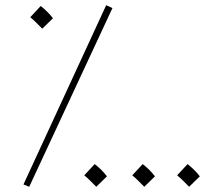

<svg xmlns="http://www.w3.org/2000/svg" viewBox="-20 -707 846 736"><path d="M92 9 411 -676 387 -687 70 0ZM142 -597 183 -637C171 -653 154 -670 136 -684L96 -641C114 -626 124 -615 142 -597ZM349 9 390 -31C378 -47 361 -64 343 -78L303 -35C321 -20 331 -9 349 9ZM533 9 574 -31C562 -47 545 -64 527 -78L487 -35C505 -20 515 -9 533 9ZM705 9 746 -31C734 -47 717 -64 699 -78L659 -35C677 -20 687 -9 705 9Z"/></svg>

Font: Noto Sans Arabic SemCond Thin
Style: Regular
Weight: 100
Width: 4
Designer: Monotype Design Team, Nadine Chahine, Nizar Qandah and Khaled Hosny
Foundry: Monotype Imaging Inc.
Version: Version 2.012